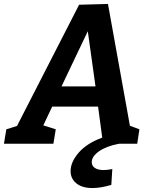

<svg xmlns="http://www.w3.org/2000/svg" viewBox="-56 -727 763 971"><path d="M601 -91 649 -73 638 0H546Q482 12 445 38Q408 64 408 93Q408 112 424 122.5Q440 133 468 133Q487 133 512 128L507 208Q453 224 412 224Q359 224 330 200Q301 176 301 139Q301 92 342.5 44.5Q384 -3 461 -31L440 -188H208L163 -93L226 -73L214 0H-36L-24 -73L30 -90L344 -703L490 -707ZM427 -290 388 -569 255 -290Z"/></svg>

Font: Bitter Pro
Style: Bold Italic
Weight: 700
Italic angle: -9°
Designer: Sol Matas, and Bitter project Authors
Foundry: Sol Matas
Version: Version 1.010